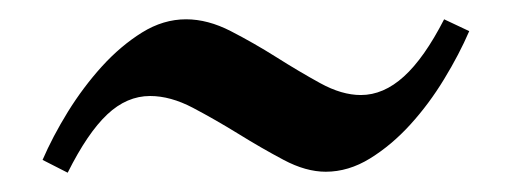

<svg xmlns="http://www.w3.org/2000/svg" viewBox="-20 -410 528 198"><path d="M463.9 -377.9Q453.6 -354 438 -328.4Q422.4 -302.7 403.1 -281.5Q383.8 -260.3 361.6 -246.6Q339.4 -232.9 315.9 -232.9Q295.4 -232.9 272.5 -245.1Q249.5 -257.3 225.8 -272Q202.1 -286.6 179 -298.8Q155.8 -311 134.8 -311Q110.8 -311 90.6 -292Q70.3 -272.9 49.8 -231.9L23.9 -245.1Q34.2 -269 50 -294.7Q65.9 -320.3 85.2 -341.6Q104.5 -362.8 126.5 -376.5Q148.4 -390.1 171.9 -390.1Q194.3 -390.1 218 -377.9Q241.7 -365.7 264.9 -351.1Q288.1 -336.4 310.3 -324.2Q332.5 -312 352.1 -312Q375.5 -312 396.5 -331.1Q417.5 -350.1 438 -390.1Z"/></svg>

Font: Gentium Book Basic
Style: Bold
Weight: 700
Designer: J. Victor Gaultney and Annie Olsen
Foundry: SIL International
Version: Version 1.102; 2013; Maintenance release